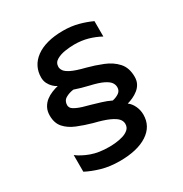

<svg xmlns="http://www.w3.org/2000/svg" viewBox="-161 -798 884 929"><g transform="rotate(-30 281.5 -334.0)"><path d="M244 8Q188 8 143 -5Q98 -18 64 -36V-129Q93 -107 134.5 -92Q176 -77 234 -77Q249 -77 269.5 -79Q290 -81 310 -87Q330 -93 343 -104.5Q356 -116 356 -135Q356 -151 344.5 -164Q333 -177 304.5 -190Q276 -203 223 -216Q180 -228 142 -243.5Q104 -259 81.5 -284.5Q59 -310 59 -352Q59 -377 69 -395.5Q79 -414 94.5 -426Q110 -438 128.5 -445.5Q147 -453 164 -457Q153 -462 141.5 -473Q130 -484 122.5 -499Q115 -514 115 -533Q115 -564 128 -590Q141 -616 167 -635.5Q193 -655 231.5 -665.5Q270 -676 320 -676Q365 -676 404 -665.5Q443 -655 475 -640V-554Q444 -571 409 -581Q374 -591 332 -591Q311 -591 283 -587Q255 -583 234 -571Q213 -559 213 -535Q213 -525 220.5 -513.5Q228 -502 252 -490Q276 -478 328 -465Q370 -454 412.5 -437Q455 -420 482 -390Q509 -360 509 -310Q509 -288 500.5 -272Q492 -256 477.5 -244.5Q463 -233 446.5 -225.5Q430 -218 415 -214Q432 -202 443 -179Q454 -156 454 -130Q454 -65 398 -28.5Q342 8 244 8ZM360 -263Q382 -268 396.5 -278.5Q411 -289 411 -308Q411 -322 402.5 -334.5Q394 -347 370 -359Q346 -371 298 -382Q277 -387 257.5 -392.5Q238 -398 221 -404Q196 -401 176.5 -389.5Q157 -378 157 -353Q157 -346 162 -338Q167 -330 188.5 -320Q210 -310 258 -298Q282 -291 308.5 -283Q335 -275 360 -263Z"/></g></svg>

Font: Maven Pro Medium
Style: Regular
Weight: 500
Designer: Joe Prince
Foundry: Joe Prince
Version: Version 2.103